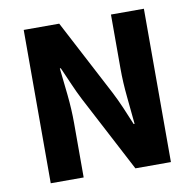

<svg xmlns="http://www.w3.org/2000/svg" viewBox="-75 -728 814 804"><g transform="rotate(-10 332.5 -326.0)"><path d="M77 0V-652H228L398 -328Q415 -295 431 -258Q447 -221 462 -184H466Q461 -237 454.5 -300.5Q448 -364 448 -422V-652H588V0H437L267 -324Q250 -357 234 -394Q218 -431 202 -467H198Q204 -414 210.5 -351.5Q217 -289 217 -231V0Z"/></g></svg>

Font: Mada
Style: Bold
Weight: 700
Designer: Khaled Hosny
Version: Version 1.5